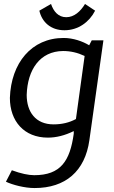

<svg xmlns="http://www.w3.org/2000/svg" viewBox="-20 -686 575 971"><path d="M315 -599C275 -599 251 -628 238 -666L179 -632C192 -575 236 -533 306 -533C376 -533 432 -575 461 -632L410 -666C387 -628 355 -599 315 -599ZM299 -428C336 -428 372 -420 408 -403L364 -84C331 -66 293 -57 251 -57C160 -57 115 -120 115 -206C119 -334 182 -427 299 -428ZM30 -191C30 -73 102 10 222 10C265 10 308 -1 353 -23V-10C334 128 287 200 153 200C124 200 86 192 40 175L10 233C44 249 104 265 155 265C311 265 410 180 432 23L503 -482H444L431 -457C398 -477 350 -494 302 -494C139 -494 36 -367 30 -191Z"/></svg>

Font: Cantarell
Style: Oblique
Weight: 400
Italic angle: -8°
Designer: Dave Crossland
Version: Version 0.024